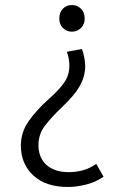

<svg xmlns="http://www.w3.org/2000/svg" viewBox="-20 -495 480 764"><path d="M250 249Q162 249 112.5 203Q63 157 63 84Q63 31 94.5 -13.5Q126 -58 172 -99Q217 -139 236.5 -168Q256 -197 256 -233Q256 -263 246 -289L306 -300Q311 -288 315 -268.5Q319 -249 319 -232Q319 -191 297.5 -153Q276 -115 226 -68Q185 -29 159 5Q133 39 133 83Q133 104 139.5 123Q146 142 160.5 157Q175 172 198 181Q221 190 255 190Q281 190 308.5 183Q336 176 363 157L392 208Q363 229 324 239Q285 249 250 249ZM317 -421Q317 -398 302 -383.5Q287 -369 266 -369Q245 -369 230.5 -383.5Q216 -398 216 -421Q216 -446 230.5 -460.5Q245 -475 266 -475Q287 -475 302 -460.5Q317 -446 317 -421Z"/></svg>

Font: Mukta Light
Style: Regular
Weight: 300
Designer: Girish Dalvi and Yashodeep Gholap
Foundry: Ek Type
Version: Version 2.538;PS 1.002;hotconv 16.6.51;makeotf.lib2.5.65220;